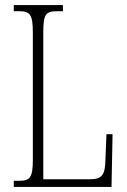

<svg xmlns="http://www.w3.org/2000/svg" viewBox="-20 -734 499 754"><path d="M34 0H418L422 -207H398L394 -104C392 -49 383 -30 332 -30H150V-606C150 -679 159 -690 207 -690H227V-714H34V-690H52C98 -690 109 -679 109 -605V-108C109 -35 98 -24 53 -24H34Z"/></svg>

Font: Noto Serif Thai ExtraCondensed ExtraLight
Style: Regular
Weight: 200
Width: 2
Designer: Monotype Design Team
Foundry: Monotype Imaging Inc.
Version: Version 2.002